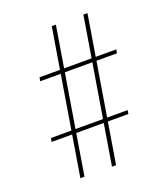

<svg xmlns="http://www.w3.org/2000/svg" viewBox="-130 -807 760 879"><g transform="rotate(-20 250.0 -367.5)"><path d="M110 -18 143 -219H43L46 -237H146L189 -498H89L92 -516H192L225 -717H245L212 -516H346L379 -717H399L366 -516H466L463 -498H363L320 -237H420L417 -219H317L284 -18H264L297 -219H163L130 -18ZM166 -237H300L343 -498H209Z"/></g></svg>

Font: Iosevka Term Curly Thin
Style: Italic
Weight: 100
Italic angle: -9°
Designer: Belleve Invis
Foundry: Belleve Invis
Version: Version 32.3.0